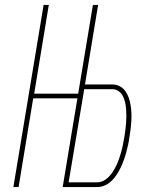

<svg xmlns="http://www.w3.org/2000/svg" viewBox="-20 -755 640 775"><path d="M34 0 156 -735H177L118 -377H306L303 -358H114L55 0ZM233 0 355 -735H376L323 -414H434Q450 -414 464 -406.5Q478 -399 486.5 -386.5Q495 -374 500 -359.5Q505 -345 507.5 -329Q510 -313 510.5 -297Q511 -281 510 -264.5Q509 -248 507 -231.5Q505 -215 502 -199Q500 -183 496.5 -168Q493 -153 489 -138Q485 -123 479.5 -108Q474 -93 467 -78.5Q460 -64 451 -50Q442 -36 430 -24.5Q418 -13 403 -6.5Q388 0 372 0ZM257 -19H372Q391 -19 407 -31Q423 -43 434 -59.5Q445 -76 452.5 -93.5Q460 -111 465.5 -129Q471 -147 475 -165.5Q479 -184 482 -202Q484 -216 486 -230Q488 -244 489 -258.5Q490 -273 490 -287Q490 -301 489 -315Q488 -329 485 -342Q482 -355 476 -367Q470 -379 459 -387Q448 -395 434 -395H320Z"/></svg>

Font: Iosevka Curly ThExObl
Style: Regular
Weight: 100
Width: 7
Italic angle: -9°
Monospace: yes
Designer: Belleve Invis
Foundry: Belleve Invis
Version: Version 11.1.0; ttfautohint (v1.8.3)